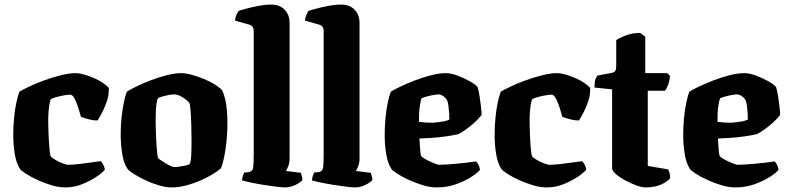

<svg xmlns="http://www.w3.org/2000/svg" viewBox="-20 -820 3452 840"><path d="M265 0Q238 0 206 -9.5Q174 -19 144.5 -32.5Q115 -46 94 -59.5Q73 -73 68 -80Q51 -106 44.5 -146.5Q38 -187 38 -230Q38 -267 41.5 -303.5Q45 -340 51.5 -371Q58 -402 65 -419Q80 -428 109.5 -442Q139 -456 175 -469Q211 -482 247 -491Q283 -500 311 -500Q327 -500 348 -494Q369 -488 391 -478.5Q413 -469 430 -457.5Q447 -446 456 -435Q457 -406 448.5 -380Q440 -354 429 -332Q418 -310 407 -293Q387 -293 367 -298.5Q347 -304 334 -309Q328 -332 320.5 -354.5Q313 -377 304.5 -391.5Q296 -406 287 -406Q278 -406 261 -403Q244 -400 227.5 -395.5Q211 -391 202 -386Q199 -379 196.5 -364.5Q194 -350 192.5 -332Q191 -314 191 -295Q191 -266 192.5 -230.5Q194 -195 196.5 -168Q199 -141 202 -136Q205 -132 214.5 -125.5Q224 -119 236.5 -113Q249 -107 260.5 -103Q272 -99 277 -99Q296 -99 327 -102.5Q358 -106 385 -110Q412 -114 421 -115Q425 -111 430.5 -102Q436 -93 439 -78Q428 -64 401 -46Q374 -28 339 -14Q304 0 265 0Z M731 0Q706 0 675.5 -9Q645 -18 616.5 -31.5Q588 -45 567 -58Q546 -71 538 -81Q521 -106 514.5 -148Q508 -190 508 -234Q508 -272 512 -307.5Q516 -343 522 -372.5Q528 -402 535 -419Q549 -428 576.5 -441.5Q604 -455 639 -468.5Q674 -482 709.5 -491Q745 -500 773 -500Q792 -500 818 -493Q844 -486 871 -475Q898 -464 919.5 -450.5Q941 -437 952 -425Q960 -408 965 -386.5Q970 -365 972.5 -339Q975 -313 975 -282Q975 -225 967 -170Q959 -115 947 -84Q935 -73 911.5 -58.5Q888 -44 857 -30.5Q826 -17 793.5 -8.5Q761 0 731 0ZM744 -89Q749 -89 761 -90.5Q773 -92 787 -95Q801 -98 809 -101Q815 -111 816.5 -139Q818 -167 818 -201Q818 -232 817 -269Q816 -306 814 -335Q812 -364 808 -370Q804 -376 792.5 -385Q781 -394 767.5 -400.5Q754 -407 741 -407Q732 -407 718.5 -404.5Q705 -402 692.5 -398.5Q680 -395 672 -391Q668 -386 665.5 -371.5Q663 -357 662 -337.5Q661 -318 661 -296Q661 -264 662.5 -227.5Q664 -191 666.5 -163.5Q669 -136 671 -129Q673 -126 682 -120Q691 -114 703 -106.5Q715 -99 726 -94Q737 -89 744 -89Z M1229 0Q1217 0 1191 -3Q1165 -6 1134 -11Q1103 -16 1077 -21.5Q1051 -27 1039 -31Q1039 -39 1042 -48.5Q1045 -58 1048 -65L1068 -67Q1085 -70 1087.5 -86Q1090 -102 1090 -147V-685Q1090 -693 1086 -701Q1082 -709 1071 -712L1008 -730Q1010 -746 1015 -756.5Q1020 -767 1023 -772Q1034 -776 1058.5 -782.5Q1083 -789 1112 -794.5Q1141 -800 1166 -800Q1204 -800 1225.5 -777.5Q1247 -755 1247 -719V-128Q1247 -107 1241 -92.5Q1235 -78 1231 -72L1296 -64Q1298 -59 1300.5 -49.5Q1303 -40 1303 -32Q1297 -25 1284 -17Q1271 -9 1256 -4.5Q1241 0 1229 0Z M1535 0Q1523 0 1497 -3Q1471 -6 1440 -11Q1409 -16 1383 -21.5Q1357 -27 1345 -31Q1345 -39 1348 -48.5Q1351 -58 1354 -65L1374 -67Q1391 -70 1393.5 -86Q1396 -102 1396 -147V-685Q1396 -693 1392 -701Q1388 -709 1377 -712L1314 -730Q1316 -746 1321 -756.5Q1326 -767 1329 -772Q1340 -776 1364.5 -782.5Q1389 -789 1418 -794.5Q1447 -800 1472 -800Q1510 -800 1531.5 -777.5Q1553 -755 1553 -719V-128Q1553 -107 1547 -92.5Q1541 -78 1537 -72L1602 -64Q1604 -59 1606.5 -49.5Q1609 -40 1609 -32Q1603 -25 1590 -17Q1577 -9 1562 -4.5Q1547 0 1535 0Z M1890 0Q1863 0 1831 -9.5Q1799 -19 1769.5 -32.5Q1740 -46 1719 -59.5Q1698 -73 1693 -80Q1676 -106 1669.5 -146.5Q1663 -187 1663 -230Q1663 -267 1666.5 -303.5Q1670 -340 1676.5 -371Q1683 -402 1690 -419Q1704 -428 1732.5 -441.5Q1761 -455 1796 -468.5Q1831 -482 1866.5 -491Q1902 -500 1931 -500Q1952 -500 1979.5 -490Q2007 -480 2032.5 -466Q2058 -452 2069 -440Q2074 -425 2078 -400Q2082 -375 2084.5 -351.5Q2087 -328 2087 -317Q2073 -299 2054.5 -282.5Q2036 -266 2017.5 -253Q1999 -240 1985 -233Q1958 -227 1929 -223Q1900 -219 1871 -217Q1842 -215 1815 -214Q1817 -180 1818.5 -160.5Q1820 -141 1824 -136Q1827 -132 1837 -126Q1847 -120 1860 -114Q1873 -108 1884.5 -103.5Q1896 -99 1902 -99Q1917 -99 1937 -100.5Q1957 -102 1979.5 -104Q2002 -106 2023.5 -108.5Q2045 -111 2063 -114Q2068 -109 2073 -100Q2078 -91 2080 -77Q2069 -63 2040.5 -45Q2012 -27 1973.5 -13.5Q1935 0 1890 0ZM1872 -283Q1885 -284 1898 -285.5Q1911 -287 1923.5 -289.5Q1936 -292 1946 -297Q1946 -308 1945 -324Q1944 -340 1942 -356.5Q1940 -373 1935 -384Q1929 -392 1922 -397.5Q1915 -403 1908.5 -405Q1902 -407 1898 -407Q1891 -407 1876.5 -404.5Q1862 -402 1847.5 -398Q1833 -394 1824 -390Q1820 -377 1817 -358Q1814 -339 1813.5 -320.5Q1813 -302 1813 -287Q1828 -285 1843 -284Q1858 -283 1872 -283Z M2371 0Q2344 0 2312 -9.5Q2280 -19 2250.5 -32.5Q2221 -46 2200 -59.5Q2179 -73 2174 -80Q2157 -106 2150.5 -146.5Q2144 -187 2144 -230Q2144 -267 2147.5 -303.5Q2151 -340 2157.5 -371Q2164 -402 2171 -419Q2186 -428 2215.5 -442Q2245 -456 2281 -469Q2317 -482 2353 -491Q2389 -500 2417 -500Q2433 -500 2454 -494Q2475 -488 2497 -478.5Q2519 -469 2536 -457.5Q2553 -446 2562 -435Q2563 -406 2554.5 -380Q2546 -354 2535 -332Q2524 -310 2513 -293Q2493 -293 2473 -298.5Q2453 -304 2440 -309Q2434 -332 2426.5 -354.5Q2419 -377 2410.5 -391.5Q2402 -406 2393 -406Q2384 -406 2367 -403Q2350 -400 2333.5 -395.5Q2317 -391 2308 -386Q2305 -379 2302.5 -364.5Q2300 -350 2298.5 -332Q2297 -314 2297 -295Q2297 -266 2298.5 -230.5Q2300 -195 2302.5 -168Q2305 -141 2308 -136Q2311 -132 2320.5 -125.5Q2330 -119 2342.5 -113Q2355 -107 2366.5 -103Q2378 -99 2383 -99Q2402 -99 2433 -102.5Q2464 -106 2491 -110Q2518 -114 2527 -115Q2531 -111 2536.5 -102Q2542 -93 2545 -78Q2534 -64 2507 -46Q2480 -28 2445 -14Q2410 0 2371 0Z M2805 0Q2789 0 2765 -8.5Q2741 -17 2716 -30.5Q2691 -44 2674.5 -58.5Q2658 -73 2658 -84V-429L2581 -437Q2581 -463 2586 -475.5Q2591 -488 2596 -490L2656 -501Q2665 -503 2670.5 -508Q2676 -513 2676 -536V-644Q2687 -653 2716.5 -664.5Q2746 -676 2781 -676L2803 -659V-500H2899L2911 -488Q2910 -469 2903.5 -450.5Q2897 -432 2889 -423H2814V-94L2903 -79Q2906 -74 2909 -64Q2912 -54 2912 -40Q2901 -28 2884 -18.5Q2867 -9 2847 -4.5Q2827 0 2805 0Z M3196 0Q3169 0 3137 -9.5Q3105 -19 3075.5 -32.5Q3046 -46 3025 -59.5Q3004 -73 2999 -80Q2982 -106 2975.5 -146.5Q2969 -187 2969 -230Q2969 -267 2972.5 -303.5Q2976 -340 2982.5 -371Q2989 -402 2996 -419Q3010 -428 3038.5 -441.5Q3067 -455 3102 -468.5Q3137 -482 3172.5 -491Q3208 -500 3237 -500Q3258 -500 3285.5 -490Q3313 -480 3338.5 -466Q3364 -452 3375 -440Q3380 -425 3384 -400Q3388 -375 3390.5 -351.5Q3393 -328 3393 -317Q3379 -299 3360.5 -282.5Q3342 -266 3323.5 -253Q3305 -240 3291 -233Q3264 -227 3235 -223Q3206 -219 3177 -217Q3148 -215 3121 -214Q3123 -180 3124.5 -160.5Q3126 -141 3130 -136Q3133 -132 3143 -126Q3153 -120 3166 -114Q3179 -108 3190.5 -103.5Q3202 -99 3208 -99Q3223 -99 3243 -100.5Q3263 -102 3285.5 -104Q3308 -106 3329.5 -108.5Q3351 -111 3369 -114Q3374 -109 3379 -100Q3384 -91 3386 -77Q3375 -63 3346.5 -45Q3318 -27 3279.5 -13.5Q3241 0 3196 0ZM3178 -283Q3191 -284 3204 -285.5Q3217 -287 3229.5 -289.5Q3242 -292 3252 -297Q3252 -308 3251 -324Q3250 -340 3248 -356.5Q3246 -373 3241 -384Q3235 -392 3228 -397.5Q3221 -403 3214.5 -405Q3208 -407 3204 -407Q3197 -407 3182.5 -404.5Q3168 -402 3153.5 -398Q3139 -394 3130 -390Q3126 -377 3123 -358Q3120 -339 3119.5 -320.5Q3119 -302 3119 -287Q3134 -285 3149 -284Q3164 -283 3178 -283Z"/></svg>

Font: Texturina 12pt ExtraBold
Style: Regular
Weight: 800
Designer: Guillermo Torres Carreño
Foundry: Omnibus-Type
Version: Version 1.002